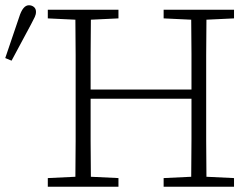

<svg xmlns="http://www.w3.org/2000/svg" viewBox="-40 -711 961 731"><path d="M583 -641V-674H851V-641L746 -636Q745 -569 745 -501.5Q745 -434 745 -366V-308Q745 -243 745 -175Q745 -107 746 -38L851 -33V0H583V-33L688 -38Q689 -107 689 -180Q689 -253 689 -335H305Q305 -246 305 -174.5Q305 -103 306 -38L411 -33V0H142V-33L247 -38Q248 -106 248 -174Q248 -242 248 -308V-366Q248 -433 248 -501Q248 -569 247 -636L142 -641V-674H411V-641L306 -636Q305 -569 305 -502Q305 -435 305 -370H689Q689 -441 689 -506.5Q689 -572 688 -636ZM-20 -490 33 -646Q47 -691 70 -691Q81 -691 89 -684.5Q97 -678 97 -666Q97 -656 92.5 -646.5Q88 -637 78 -618L4 -480Z"/></svg>

Font: Source Serif 4 SmText Light
Style: Regular
Weight: 300
Designer: Frank Grießhammer
Foundry: Adobe
Version: Version 4.005;hotconv 1.1.0;makeotfexe 2.6.0